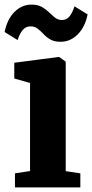

<svg xmlns="http://www.w3.org/2000/svg" viewBox="-27 -814 400 834"><path d="M38 0V-61L103.5 -71V-453.5L35 -473V-541.5L227 -566.5H230L258.5 -546V-70.5L322 -61V0ZM-7 -675Q4.5 -731 36.2 -762.5Q68 -794 110 -794Q137 -794 155 -783.8Q173 -773.5 186.2 -760.5Q199.5 -747.5 212 -737.5Q224.5 -727.5 240.5 -727Q262 -726.5 275.2 -743.2Q288.5 -760 296.5 -786.5L353.5 -751.5Q343 -697.5 311 -665Q279 -632.5 236 -632.5Q209 -632.5 191.8 -642.5Q174.5 -652.5 162 -666Q149.5 -679.5 136.5 -689.5Q123.5 -699.5 106 -699.5Q84.5 -699.5 71.2 -683.2Q58 -667 49.5 -640Z"/></svg>

Font: Merriweather 24pt ExtraBold
Style: Regular
Weight: 800
Version: Version 2.100